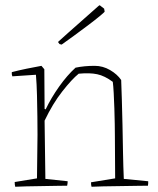

<svg xmlns="http://www.w3.org/2000/svg" viewBox="-20 -708 602 732"><path d="M38 4Q37 0 36.5 -4.5Q36 -9 36 -14L121 -28Q121 -69 122 -111Q123 -153 123 -194Q123 -224 122.5 -263.5Q122 -303 121 -345Q120 -387 117 -423L27 -417Q24 -425 25 -433Q52 -440 81 -446Q110 -452 138 -457L149 -444L150 -293L154 -291Q175 -335 205.5 -378Q236 -421 268 -450Q301 -457 341 -457Q372 -457 399.5 -441Q427 -425 442 -403Q443 -374 444.5 -329Q446 -284 447 -231.5Q448 -179 449 -125.5Q450 -72 452 -26L545 -17Q545 -14 545 -9Q545 -4 544 0Q531 0 501.5 0.5Q472 1 438 1.5Q404 2 374 2.5Q344 3 329 4Q327 -2 327 -13L419 -28L418 -189Q418 -207 417.5 -235.5Q417 -264 416 -295Q415 -326 413.5 -353.5Q412 -381 410 -396Q379 -419 350.5 -425Q322 -431 280 -427Q254 -406 217.5 -359.5Q181 -313 150 -248L153 -26L238 -17Q238 -9 236 0Q223 0 196.5 0.5Q170 1 139 1.5Q108 2 80.5 2.5Q53 3 38 4ZM207 -540 201 -548 240 -583 353 -683 359 -688Q361 -688 366 -683.5Q371 -679 377 -675L379 -664Q379 -662 361.5 -647.5Q344 -633 317.5 -613Q291 -593 263 -572.5Q235 -552 215 -538Z"/></svg>

Font: Labrada ExtraLight
Style: Regular
Weight: 200
Designer: Mercedes Jáuregui
Foundry: Omnibus-Type Team
Version: Version 1.000; ttfautohint (v1.8.4.7-5d5b)